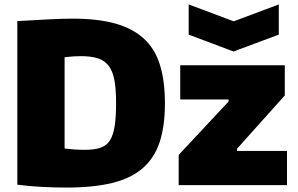

<svg xmlns="http://www.w3.org/2000/svg" viewBox="-20 -834 1343 865"><path d="M830 -814 1033 -738 1236 -814V-678L1032 -602L830 -678ZM785 -136 1010 -377V-386H792V-540H1263V-404L1048 -164V-154H1273V0H785ZM279 11Q225 11 168 8Q111 5 58 -2V-739Q145 -744 203.5 -747Q262 -750 308 -750Q419 -750 497.5 -728.5Q576 -707 626.5 -661.5Q677 -616 700 -543.5Q723 -471 723 -369Q723 -265 699 -193Q675 -121 622 -75.5Q569 -30 484.5 -9.5Q400 11 279 11ZM362 -159Q404 -159 431.5 -168Q459 -177 474.5 -200.5Q490 -224 496.5 -265Q503 -306 503 -370Q503 -432 495.5 -472.5Q488 -513 470 -537Q452 -561 421.5 -571Q391 -581 345 -581Q327 -581 310.5 -580Q294 -579 271 -576V-165Q319 -159 362 -159Z"/></svg>

Font: Encode Sans Narrow
Style: Black
Weight: 900
Designer: Pablo Impallari, Andres Torresi
Foundry: Pablo Impallari, Andres Torresi
Version: Version 1.000; ttfautohint (v1.00) -l 8 -r 50 -G 200 -x 14 -